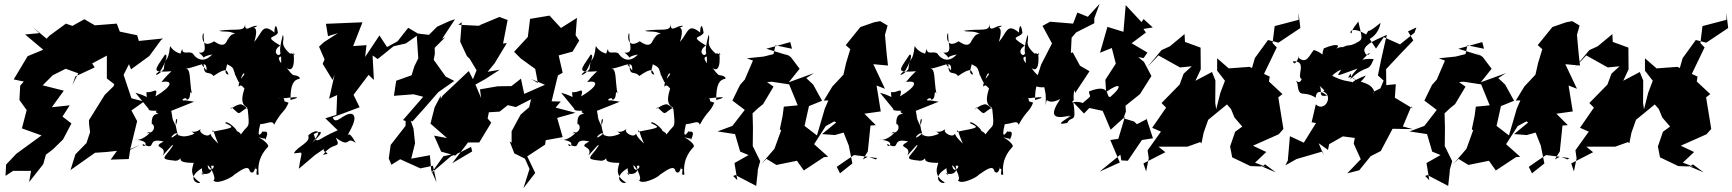

<svg xmlns="http://www.w3.org/2000/svg" viewBox="-20 -876 9093 1008"><path d="M186 -702 112 -695 207 -615 125 -581 52 -459 105 -448 86 -426 82 -351 120 -298 95 -202C130 -190 163 -177 198 -165L66 -69L12 -12L9 47L49 21H143L133 80L207 -14L221 -64L258 -92L311 -144L355 -228L308 -264L346 -323L252 -313L315 -400L204 -428L257 -481L325 -515L391 -491L360 -430L376 -475L477 -522L464 -543L541 -584V-464L580 -434L576 -423L530 -378L447 -245L448 -221L453 -182L434 -125L376 -66L350 17L479 -74L539 -78L594 -84L561 -38L656 -41L664 -93L716 -116L663 -89L700 -240C690 -259 680 -277 670 -296L736 -343L670 -360L629 -483L657 -539L668 -512L764 -582L825 -665L836 -674L709 -661L700 -691L609 -710L593 -752L478 -743L423 -775L360 -740L326 -752L239 -688L222 -670L245 -650L308 -579L247 -654L152 -734Z M954 -349C915 -343 960 -375 960 -352C989 -357 970 -412 987 -385C973 -453 984 -522 952 -514C1030 -528 1068 -566 1064 -506C1009 -579 1016 -540 1050 -537C1049 -471 1077 -508 1101 -477C1174 -528 1171 -503 1180 -484C1139 -491 1195 -545 1162 -570C1109 -553 1130 -560 1153 -548C1228 -512 1188 -530 1234 -443C1259 -461 1227 -462 1280 -517C1205 -465 1208 -537 1214 -481C1315 -507 1229 -476 1233 -420C1252 -449 1270 -380 1268 -426C1258 -392 1233 -331 1279 -311C1221 -277 1247 -268 1197 -312C1172 -285 1220 -333 1248 -328C1275 -315 1282 -297 1280 -307C1292 -195 1286 -227 1252 -180C1231 -156 1263 -170 1222 -189C1229 -193 1169 -249 1162 -230C1214 -205 1212 -207 1094 -184C1101 -206 1099 -181 1126 -122C1104 -144 1092 -154 1084 -174C1074 -149 1017 -180 1034 -199C988 -161 957 -212 1001 -174C916 -137 904 -188 909 -172C840 -116 915 -215 918 -158C879 -264 928 -275 902 -216C875 -269 882 -281 889 -238L879 -294L999 -342ZM780 -349C784 -312 785 -354 780 -353C747 -290 753 -296 807 -294C775 -289 841 -262 862 -263C837 -272 771 -306 777 -224C790 -229 803 -179 749 -176C800 -205 728 -129 686 -143C787 -137 727 -89 729 -120C809 -80 742 -157 839 -133C768 -96 864 -115 834 -59C874 -103 895 -130 885 -107C847 -48 806 -40 905 -32C864 -45 917 -9 938 -62C911 -28 941 -22 991 -21C1014 -30 950 34 1031 82C1020 95 952 61 1040 7C1039 41 1065 61 1034 30C1052 45 1104 39 1088 -5C1126 -17 1076 49 1070 -9C1093 6 1117 70 1100 69C1111 98 1200 56 1210 41C1260 6 1285 -8 1292 24C1320 53 1324 -34 1320 11C1341 1 1312 52 1338 40C1326 -52 1383 -98 1384 -102C1399 -112 1369 -138 1338 -156C1391 -137 1360 -165 1373 -142C1402 -206 1357 -176 1360 -188C1360 -188 1321 -125 1347 -228C1351 -207 1357 -242 1308 -230C1367 -208 1409 -256 1419 -221C1460 -297 1473 -284 1495 -337C1450 -351 1494 -337 1454 -377C1465 -350 1437 -364 1416 -364C1478 -355 1501 -366 1501 -363C1565 -371 1537 -359 1505 -351C1505 -432 1520 -457 1554 -463C1556 -481 1510 -483 1520 -481C1493 -502 1486 -526 1473 -534C1507 -488 1531 -517 1521 -601C1537 -571 1515 -604 1503 -594C1441 -649 1479 -662 1465 -693C1436 -581 1460 -618 1456 -544C1420 -595 1479 -566 1451 -595C1446 -572 1402 -604 1451 -637C1360 -691 1424 -673 1439 -704C1429 -771 1419 -724 1421 -705C1356 -758 1359 -706 1315 -656C1350 -772 1276 -707 1332 -740C1299 -747 1263 -696 1267 -753C1265 -705 1226 -728 1132 -715C1145 -705 1182 -718 1215 -698C1174 -701 1170 -627 1178 -685C1164 -597 1099 -670 1102 -658C1029 -612 1041 -711 1049 -700C1046 -646 1076 -594 1024 -600C1083 -553 1008 -574 1094 -590C1031 -522 986 -604 995 -592C976 -614 936 -582 937 -621C936 -601 944 -651 918 -565C982 -609 914 -571 873 -634C861 -533 847 -591 840 -513C803 -471 777 -477 825 -507C862 -574 857 -592 846 -589C790 -504 772 -494 880 -502C827 -452 822 -433 827 -445C890 -457 887 -424 796 -370C814 -428 780 -384 749 -393C747 -352 771 -367 691 -389L764 -300Z M1754 -702 1681 -655 1655 -631 1684 -564 1674 -541 1726 -456 1737 -486 1708 -358 1750 -377 1746 -273 1688 -255 1753 -192C1640 -145 1646 -112 1627 -172C1655 -187 1699 -199 1618 -126C1692 -210 1620 -191 1598 -164C1614 -128 1539 -107 1523 -71C1579 -74 1564 -95 1549 10L1635 -63L1704 -110C1633 -73 1744 -76 1676 -63C1729 -137 1775 -90 1743 -153C1826 -92 1791 -166 1849 -125C1850 -118 1816 -194 1804 -163C1808 -178 1866 -259 1828 -278C1785 -286 1742 -213 1727 -260L1868 -313L1836 -378L1915 -483L1943 -456L1936 -585L1963 -566L2046 -633L2111 -648L2168 -688L2176 -570L2155 -527L2141 -481L2060 -452L2048 -373L2151 -381L2202 -368L2096 -246L2110 -240L2109 -215L2031 -115L2021 -44L2035 -11L2081 -40L2187 8L2253 -6L2272 82L2244 18L2237 -61L2139 -43L2159 -124L2151 -200L2136 -243L2145 -238C2191 -288 2236 -340 2281 -392L2365 -451L2320 -474L2257 -562L2263 -594L2262 -625L2318 -681L2301 -672L2369 -775L2341 -766L2275 -736L2232 -693L2174 -700L2123 -730L2067 -659L2012 -629L1972 -690L1897 -577L1904 -639L1834 -634L1883 -759L1691 -751L1702 -686Z M2507 -283 2520 -285 2603 -290 2646 -324 2688 -314 2768 -355 2758 -313 2713 -274 2666 -187V-127L2656 -133L2680 -71L2736 -43L2760 11L2728 112L2790 32L2748 -55L2842 -117L2845 -140L2934 -156L2905 -257L3001 -284L2897 -311L2924 -343L2876 -344L2909 -480L2934 -494L2913 -585L2986 -605L3021 -663L3002 -691L3009 -782L2925 -729L2865 -794L2763 -777L2751 -682L2679 -604L2714 -569L2790 -514L2804 -440L2769 -461L2841 -431L2732 -383L2715 -463L2665 -424L2593 -423L2500 -407L2506 -361L2476 -432L2528 -461L2604 -510L2540 -499L2577 -544L2641 -650L2621 -647L2645 -771L2602 -787L2494 -742L2508 -740L2386 -746L2404 -759L2396 -657L2431 -582L2446 -567L2482 -507L2463 -460L2441 -503L2304 -374L2294 -357V-374L2262 -313L2240 -227L2327 -151L2259 -164L2296 -80L2370 -59L2384 -72L2308 -56L2244 33L2348 -56L2400 -78L2453 -105L2459 -81L2354 -19L2437 -128H2496L2559 -232L2540 -254L2547 -289L2516 -324Z M3189 -349C3150 -343 3195 -375 3195 -352C3224 -357 3205 -412 3222 -385C3208 -453 3219 -522 3187 -514C3265 -528 3303 -566 3299 -506C3244 -579 3251 -540 3285 -537C3284 -471 3312 -508 3336 -477C3409 -528 3406 -503 3415 -484C3374 -491 3430 -545 3397 -570C3344 -553 3365 -560 3388 -548C3463 -512 3423 -530 3469 -443C3494 -461 3462 -462 3515 -517C3440 -465 3443 -537 3449 -481C3550 -507 3464 -476 3468 -420C3487 -449 3505 -380 3503 -426C3493 -392 3468 -331 3514 -311C3456 -277 3482 -268 3432 -312C3407 -285 3455 -333 3483 -328C3510 -315 3517 -297 3515 -307C3527 -195 3521 -227 3487 -180C3466 -156 3498 -170 3457 -189C3464 -193 3404 -249 3397 -230C3449 -205 3447 -207 3329 -184C3336 -206 3334 -181 3361 -122C3339 -144 3327 -154 3319 -174C3309 -149 3252 -180 3269 -199C3223 -161 3192 -212 3236 -174C3151 -137 3139 -188 3144 -172C3075 -116 3150 -215 3153 -158C3114 -264 3163 -275 3137 -216C3110 -269 3117 -281 3124 -238L3114 -294L3234 -342ZM3015 -349C3019 -312 3020 -354 3015 -353C2982 -290 2988 -296 3042 -294C3010 -289 3076 -262 3097 -263C3072 -272 3006 -306 3012 -224C3025 -229 3038 -179 2984 -176C3035 -205 2963 -129 2921 -143C3022 -137 2962 -89 2964 -120C3044 -80 2977 -157 3074 -133C3003 -96 3099 -115 3069 -59C3109 -103 3130 -130 3120 -107C3082 -48 3041 -40 3140 -32C3099 -45 3152 -9 3173 -62C3146 -28 3176 -22 3226 -21C3249 -30 3185 34 3266 82C3255 95 3187 61 3275 7C3274 41 3300 61 3269 30C3287 45 3339 39 3323 -5C3361 -17 3311 49 3305 -9C3328 6 3352 70 3335 69C3346 98 3435 56 3445 41C3495 6 3520 -8 3527 24C3555 53 3559 -34 3555 11C3576 1 3547 52 3573 40C3561 -52 3618 -98 3619 -102C3634 -112 3604 -138 3573 -156C3626 -137 3595 -165 3608 -142C3637 -206 3592 -176 3595 -188C3595 -188 3556 -125 3582 -228C3586 -207 3592 -242 3543 -230C3602 -208 3644 -256 3654 -221C3695 -297 3708 -284 3730 -337C3685 -351 3729 -337 3689 -377C3700 -350 3672 -364 3651 -364C3713 -355 3736 -366 3736 -363C3800 -371 3772 -359 3740 -351C3740 -432 3755 -457 3789 -463C3791 -481 3745 -483 3755 -481C3728 -502 3721 -526 3708 -534C3742 -488 3766 -517 3756 -601C3772 -571 3750 -604 3738 -594C3676 -649 3714 -662 3700 -693C3671 -581 3695 -618 3691 -544C3655 -595 3714 -566 3686 -595C3681 -572 3637 -604 3686 -637C3595 -691 3659 -673 3674 -704C3664 -771 3654 -724 3656 -705C3591 -758 3594 -706 3550 -656C3585 -772 3511 -707 3567 -740C3534 -747 3498 -696 3502 -753C3500 -705 3461 -728 3367 -715C3380 -705 3417 -718 3450 -698C3409 -701 3405 -627 3413 -685C3399 -597 3334 -670 3337 -658C3264 -612 3276 -711 3284 -700C3281 -646 3311 -594 3259 -600C3318 -553 3243 -574 3329 -590C3266 -522 3221 -604 3230 -592C3211 -614 3171 -582 3172 -621C3171 -601 3179 -651 3153 -565C3217 -609 3149 -571 3108 -634C3096 -533 3082 -591 3075 -513C3038 -471 3012 -477 3060 -507C3097 -574 3092 -592 3081 -589C3025 -504 3007 -494 3115 -502C3062 -452 3057 -433 3062 -445C3125 -457 3122 -424 3031 -370C3049 -428 3015 -384 2984 -393C2982 -352 3006 -367 2926 -389L2999 -300Z M4373 0C4403 -21 4433 -42 4464 -62L4543 -52L4578 -39L4585 -46L4536 -53L4510 -39L4536 -81L4550 -217L4578 -219L4518 -279L4604 -291L4582 -427L4626 -410L4565 -539L4642 -532L4635 -593L4626 -693L4640 -742L4601 -765L4569 -759L4497 -734L4420 -639L4444 -618L4422 -545L4408 -484L4350 -422L4305 -348L4329 -349L4310 -305L4269 -165L4204 -215L4227 -319L4296 -347L4249 -432L4213 -466L4253 -492L4121 -444L4178 -515L4132 -576L4090 -606L4118 -585L4003 -620L4129 -655L4138 -620L4051 -638L4041 -592L3989 -579L3901 -570L3933 -558L3890 -458L3865 -430L3825 -348L3890 -299L3825 -215L3747 -186L3839 -172L3866 -80L3910 -62L3836 -20L3851 70L3829 48L3841 43L3950 100L3959 17L3957 20L3971 -30L3932 -109L3933 -206L3931 -281L3962 -310L3986 -329L4041 -421L4007 -445L4031 -447L4123 -433L4168 -323L4095 -316L4089 -269L4074 -197L4081 -192L4046 -95L3977 -15L4004 -42L4056 -10L4164 -32L4200 19L4306 -51L4328 -53L4254 -119L4315 -214L4377 -248L4369 -334L4399 -398L4469 -417L4351 -392L4342 -296L4358 -240L4370 -233L4296 -172L4363 -167L4409 -180L4436 -112L4455 -18L4390 34Z M4863 -349C4824 -343 4869 -375 4869 -352C4898 -357 4879 -412 4896 -385C4882 -453 4893 -522 4861 -514C4939 -528 4977 -566 4973 -506C4918 -579 4925 -540 4959 -537C4958 -471 4986 -508 5010 -477C5083 -528 5080 -503 5089 -484C5048 -491 5104 -545 5071 -570C5018 -553 5039 -560 5062 -548C5137 -512 5097 -530 5143 -443C5168 -461 5136 -462 5189 -517C5114 -465 5117 -537 5123 -481C5224 -507 5138 -476 5142 -420C5161 -449 5179 -380 5177 -426C5167 -392 5142 -331 5188 -311C5130 -277 5156 -268 5106 -312C5081 -285 5129 -333 5157 -328C5184 -315 5191 -297 5189 -307C5201 -195 5195 -227 5161 -180C5140 -156 5172 -170 5131 -189C5138 -193 5078 -249 5071 -230C5123 -205 5121 -207 5003 -184C5010 -206 5008 -181 5035 -122C5013 -144 5001 -154 4993 -174C4983 -149 4926 -180 4943 -199C4897 -161 4866 -212 4910 -174C4825 -137 4813 -188 4818 -172C4749 -116 4824 -215 4827 -158C4788 -264 4837 -275 4811 -216C4784 -269 4791 -281 4798 -238L4788 -294L4908 -342ZM4689 -349C4693 -312 4694 -354 4689 -353C4656 -290 4662 -296 4716 -294C4684 -289 4750 -262 4771 -263C4746 -272 4680 -306 4686 -224C4699 -229 4712 -179 4658 -176C4709 -205 4637 -129 4595 -143C4696 -137 4636 -89 4638 -120C4718 -80 4651 -157 4748 -133C4677 -96 4773 -115 4743 -59C4783 -103 4804 -130 4794 -107C4756 -48 4715 -40 4814 -32C4773 -45 4826 -9 4847 -62C4820 -28 4850 -22 4900 -21C4923 -30 4859 34 4940 82C4929 95 4861 61 4949 7C4948 41 4974 61 4943 30C4961 45 5013 39 4997 -5C5035 -17 4985 49 4979 -9C5002 6 5026 70 5009 69C5020 98 5109 56 5119 41C5169 6 5194 -8 5201 24C5229 53 5233 -34 5229 11C5250 1 5221 52 5247 40C5235 -52 5292 -98 5293 -102C5308 -112 5278 -138 5247 -156C5300 -137 5269 -165 5282 -142C5311 -206 5266 -176 5269 -188C5269 -188 5230 -125 5256 -228C5260 -207 5266 -242 5217 -230C5276 -208 5318 -256 5328 -221C5369 -297 5382 -284 5404 -337C5359 -351 5403 -337 5363 -377C5374 -350 5346 -364 5325 -364C5387 -355 5410 -366 5410 -363C5474 -371 5446 -359 5414 -351C5414 -432 5429 -457 5463 -463C5465 -481 5419 -483 5429 -481C5402 -502 5395 -526 5382 -534C5416 -488 5440 -517 5430 -601C5446 -571 5424 -604 5412 -594C5350 -649 5388 -662 5374 -693C5345 -581 5369 -618 5365 -544C5329 -595 5388 -566 5360 -595C5355 -572 5311 -604 5360 -637C5269 -691 5333 -673 5348 -704C5338 -771 5328 -724 5330 -705C5265 -758 5268 -706 5224 -656C5259 -772 5185 -707 5241 -740C5208 -747 5172 -696 5176 -753C5174 -705 5135 -728 5041 -715C5054 -705 5091 -718 5124 -698C5083 -701 5079 -627 5087 -685C5073 -597 5008 -670 5011 -658C4938 -612 4950 -711 4958 -700C4955 -646 4985 -594 4933 -600C4992 -553 4917 -574 5003 -590C4940 -522 4895 -604 4904 -592C4885 -614 4845 -582 4846 -621C4845 -601 4853 -651 4827 -565C4891 -609 4823 -571 4782 -634C4770 -533 4756 -591 4749 -513C4712 -471 4686 -477 4734 -507C4771 -574 4766 -592 4755 -589C4699 -504 4681 -494 4789 -502C4736 -452 4731 -433 4736 -445C4799 -457 4796 -424 4705 -370C4723 -428 4689 -384 4658 -393C4656 -352 4680 -367 4600 -389L4673 -300Z M6032 -732 5984 -776 5973 -760 5890 -849 5878 -709 5794 -735 5755 -599 5817 -624 5838 -542 5783 -457 5787 -393C5866 -449 5875 -423 5809 -367C5783 -361 5817 -443 5697 -396C5699 -361 5722 -384 5664 -335C5621 -353 5592 -324 5617 -350C5611 -440 5649 -384 5610 -486C5611 -468 5617 -453 5624 -387L5700 -502L5650 -531L5612 -601L5602 -598L5606 -678L5630 -706L5725 -754V-780L5753 -856L5691 -788L5636 -810L5614 -752L5493 -762L5453 -740L5503 -648L5446 -537L5429 -484C5425 -455 5423 -515 5401 -429C5455 -407 5489 -420 5459 -436C5471 -372 5471 -396 5470 -324C5480 -384 5465 -315 5546 -356C5487 -267 5510 -249 5597 -269C5582 -259 5545 -250 5604 -268C5529 -224 5542 -221 5583 -231C5607 -274 5633 -221 5615 -339L5671 -280L5699 -309L5769 -294L5811 -195L5886 -263C5874 -224 5863 -186 5851 -147L5809 -141L5859 -23L5753 25L5862 -64L5867 -34L5901 -32L5975 -141L6033 -150L5998 -257L5999 -250L5949 -224L5934 -238L5878 -255L5891 -290L5889 -321L5965 -382L6025 -477L5986 -551L5956 -576L5984 -571L6004 -600L5921 -649L5996 -705L5983 -724Z M6626 -1 6569 -22 6628 -78 6558 -111 6693 -171 6718 -199 6691 -365 6713 -382 6642 -448 6646 -474 6616 -488 6683 -627 6661 -650 6672 -739 6798 -772 6797 -810 6807 -729 6692 -652 6637 -666 6568 -571 6553 -519 6540 -525 6431 -517 6370 -570V-505L6411 -452L6387 -389L6365 -302L6360 -336L6361 -453L6343 -498L6256 -452L6284 -512L6283 -626L6201 -656L6199 -697L6122 -633L6078 -613L6002 -522L6062 -585L6175 -522L6237 -528L6194 -489L6173 -432L6078 -335L6102 -311L6029 -205L6075 -185L6005 -87L6011 -45L5997 24L5983 -18L6098 -77L6062 -106H6214L6281 -130L6288 -124L6299 -179L6323 -247L6428 -333C6452 -294 6477 -257 6499 -216L6495 -265L6439 -327L6400 -353L6443 -303L6461 -259L6523 -187L6538 -138L6529 -231L6464 -184L6462 -177L6438 -107L6449 -50L6545 -4L6603 -2L6622 -13L6678 29L6596 -6Z M7406 -704 7330 -643 7245 -681 7204 -621 7171 -671C7166 -671 7216 -688 7228 -756C7136 -680 7180 -740 7152 -695C7069 -746 7060 -697 7077 -702C7070 -717 7118 -768 7111 -764C7132 -676 7133 -672 7115 -659C7047 -617 7071 -663 6987 -600C7056 -589 7060 -668 6965 -603C7033 -635 7008 -656 6930 -622C6911 -571 6945 -590 6878 -614C6854 -588 6840 -533 6794 -576C6809 -597 6777 -516 6768 -554C6847 -559 6783 -472 6814 -461C6799 -420 6772 -476 6791 -438C6801 -352 6818 -407 6888 -363C6887 -378 6896 -416 6947 -374C6895 -365 6926 -397 6907 -426C6943 -420 6896 -426 6893 -443C6893 -430 6970 -384 6909 -401C6992 -390 6939 -280 6888 -328L6866 -234L6889 -230L6825 -127L6752 -161L6741 -33L6728 -8L6787 -41L6924 -81L6929 -63L6903 -124L6952 -89L6958 -119L7030 -160L7130 -147L7173 -183C7182 -198 7056 -212 7099 -186L7087 -122L7124 -40L7053 34L7116 18L7176 -56L7229 -83L7291 -200L7397 -198L7345 -212L7389 -317L7396 -307L7303 -363L7308 -434L7258 -429L7257 -513C7304 -564 7352 -614 7400 -664L7372 -711L7416 -732ZM7191 -389C7190 -401 7148 -426 7197 -387C7183 -462 7073 -434 7071 -490C7038 -439 7082 -503 7098 -444C7085 -465 7100 -402 7151 -480C7072 -449 7082 -438 7077 -446C7059 -450 7029 -450 6974 -478C7006 -472 6946 -487 6943 -479C6947 -434 6972 -493 7021 -510C6995 -469 6990 -475 7107 -516C7062 -465 7091 -494 7067 -458C7158 -546 7161 -487 7192 -566C7119 -572 7120 -543 7161 -592C7187 -615 7154 -556 7142 -613C7148 -649 7222 -674 7261 -693L7255 -669L7231 -563L7214 -480L7244 -453L7227 -412L7193 -395L7176 -292L7191 -369Z M8006 0C8036 -21 8066 -42 8097 -62L8176 -52L8211 -39L8218 -46L8169 -53L8143 -39L8169 -81L8183 -217L8211 -219L8151 -279L8237 -291L8215 -427L8259 -410L8198 -539L8275 -532L8268 -593L8259 -693L8273 -742L8234 -765L8202 -759L8130 -734L8053 -639L8077 -618L8055 -545L8041 -484L7983 -422L7938 -348L7962 -349L7943 -305L7902 -165L7837 -215L7860 -319L7929 -347L7882 -432L7846 -466L7886 -492L7754 -444L7811 -515L7765 -576L7723 -606L7751 -585L7636 -620L7762 -655L7771 -620L7684 -638L7674 -592L7622 -579L7534 -570L7566 -558L7523 -458L7498 -430L7458 -348L7523 -299L7458 -215L7380 -186L7472 -172L7499 -80L7543 -62L7469 -20L7484 70L7462 48L7474 43L7583 100L7592 17L7590 20L7604 -30L7565 -109L7566 -206L7564 -281L7595 -310L7619 -329L7674 -421L7640 -445L7664 -447L7756 -433L7801 -323L7728 -316L7722 -269L7707 -197L7714 -192L7679 -95L7610 -15L7637 -42L7689 -10L7797 -32L7833 19L7939 -51L7961 -53L7887 -119L7948 -214L8010 -248L8002 -334L8032 -398L8102 -417L7984 -392L7975 -296L7991 -240L8003 -233L7929 -172L7996 -167L8042 -180L8069 -112L8088 -18L8023 34Z M8872 -1 8815 -22 8874 -78 8804 -111 8939 -171 8964 -199 8937 -365 8959 -382 8888 -448 8892 -474 8862 -488 8929 -627 8907 -650 8918 -739 9044 -772 9043 -810 9053 -729 8938 -652 8883 -666 8814 -571 8799 -519 8786 -525 8677 -517 8616 -570V-505L8657 -452L8633 -389L8611 -302L8606 -336L8607 -453L8589 -498L8502 -452L8530 -512L8529 -626L8447 -656L8445 -697L8368 -633L8324 -613L8248 -522L8308 -585L8421 -522L8483 -528L8440 -489L8419 -432L8324 -335L8348 -311L8275 -205L8321 -185L8251 -87L8257 -45L8243 24L8229 -18L8344 -77L8308 -106H8460L8527 -130L8534 -124L8545 -179L8569 -247L8674 -333C8698 -294 8723 -257 8745 -216L8741 -265L8685 -327L8646 -353L8689 -303L8707 -259L8769 -187L8784 -138L8775 -231L8710 -184L8708 -177L8684 -107L8695 -50L8791 -4L8849 -2L8868 -13L8924 29L8842 -6Z"/></svg>

Font: Hussar Lance
Style: ExBdObl
Weight: 700
Foundry: Cannot Into Space Fonts, PlusOne Fonts
Version: Version 2.270